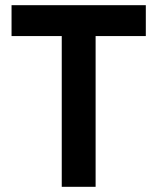

<svg xmlns="http://www.w3.org/2000/svg" viewBox="-20 -720 606 740"><path d="M218 0V-581H24.5V-700H542V-581H348.5V0Z"/></svg>

Font: Geologica Thin Roman Medium
Style: Regular
Weight: 500
Version: Version 1.010;gftools[0.9.28]